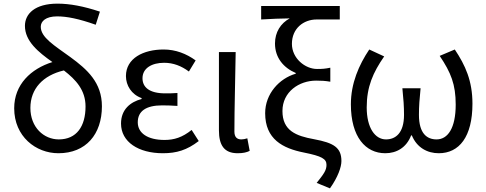

<svg xmlns="http://www.w3.org/2000/svg" viewBox="-20 -829 2673 1055"><path d="M301 13C452 13 540 -91 540 -245C540 -375 460 -447 367 -515C279 -579 204 -623 204 -682C204 -712 231 -739 294 -739C347 -739 413 -726 506 -693L529 -765C439 -795 363 -809 296 -809C172 -809 117 -753 117 -687C117 -603 190 -543 268 -488C150 -451 58 -365 58 -234C58 -79 177 13 301 13ZM147 -236C147 -341 216 -415 331 -442C397 -391 450 -334 450 -244C450 -135 401 -63 303 -63C221 -63 147 -129 147 -236Z M875 13C950 13 1007 -4 1072 -54L1033 -115C982 -74 937 -60 884 -60C792 -60 737 -97 737 -157C737 -218 782 -250 871 -250C898 -250 924 -249 955 -247V-318C929 -316 909 -316 888 -316C800 -316 763 -350 763 -399C763 -455 815 -484 882 -484C932 -484 976 -467 1018 -436L1055 -497C1004 -534 945 -557 879 -557C768 -557 672 -509 672 -411C672 -360 702 -310 758 -290V-285C697 -269 645 -228 645 -150C645 -49 741 13 875 13Z M1286 13C1317 13 1336 8 1352 0L1339 -69C1327 -65 1316 -63 1306 -63C1283 -63 1268 -75 1268 -106C1268 -237 1273 -396 1275 -543H1183V-113C1183 -32 1211 13 1286 13Z M1793 206C1837 144 1856 89 1856 56C1856 -18 1814 -44 1706 -64C1606 -82 1532 -111 1532 -219C1532 -325 1624 -386 1717 -386C1745 -386 1766 -385 1795 -380V-457C1766 -451 1751 -450 1722 -450C1657 -450 1584 -508 1584 -588C1584 -673 1648 -722 1720 -722H1847V-796H1415V-722C1482 -726 1513 -727 1572 -728C1522 -701 1491 -652 1491 -590C1491 -511 1539 -456 1605 -428V-424C1515 -398 1437 -314 1437 -207C1437 -64 1534 -14 1649 9C1749 29 1774 44 1774 77C1774 107 1759 127 1720 176Z M2097 13C2158 13 2213 -17 2239 -85H2243C2271 -17 2329 13 2391 13C2503 13 2576 -77 2576 -259C2576 -385 2537 -470 2479 -557L2396 -522C2458 -430 2484 -365 2484 -254C2484 -124 2440 -63 2379 -63C2327 -63 2282 -94 2282 -198C2282 -243 2285 -286 2291 -344H2191C2197 -286 2200 -243 2200 -198C2200 -97 2153 -63 2101 -63C2041 -63 1995 -126 1995 -239C1995 -353 2030 -431 2091 -519L2009 -557C1952 -472 1908 -371 1908 -256C1908 -76 1989 13 2097 13Z"/></svg>

Font: Source Han Sans HK
Style: Regular
Weight: 400
Designer: Ryoko NISHIZUKA 西塚涼子 (kana, bopomofo & ideographs); Paul D. Hunt (Latin, Greek & Cyrillic); Sandoll Communications 산돌커뮤니
Foundry: Adobe
Version: Version 2.000;hotconv 1.0.107;makeotfexe 2.5.65593